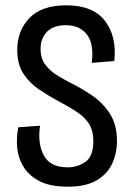

<svg xmlns="http://www.w3.org/2000/svg" viewBox="-20 -692 502 724"><path d="M235 12Q171 12 131 -8Q91 -28 70 -61Q49 -94 45 -133.5Q41 -173 49 -212L131 -218Q121 -150 145.5 -105.5Q170 -61 235 -61Q273 -61 302.5 -82Q332 -103 332 -160Q332 -197 317.5 -222Q303 -247 274 -267Q245 -287 203 -309Q164 -330 127.5 -354.5Q91 -379 68 -414.5Q45 -450 45 -504Q45 -576 91 -624Q137 -672 230 -672Q331 -672 376 -613Q421 -554 411 -462L326 -455Q335 -526 308 -561.5Q281 -597 228 -597Q182 -597 157.5 -572.5Q133 -548 133 -508Q133 -472 151 -448Q169 -424 197 -407Q225 -390 253 -376Q291 -357 329.5 -330.5Q368 -304 394.5 -263Q421 -222 421 -160Q421 -114 403 -75Q385 -36 344.5 -12Q304 12 235 12Z"/></svg>

Font: Bricolage Grotesque 10pt Condensed
Style: Regular
Weight: 400
Width: 3
Designer: Mathieu Triay
Foundry: Atelier Triay
Version: Version 1.000; ttfautohint (v1.8.4.7-5d5b);gftools[0.9.29]